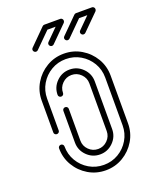

<svg xmlns="http://www.w3.org/2000/svg" viewBox="-163 -1006 910 1104"><g transform="rotate(-20 291.5 -454.0)"><path d="M291.5 0.5Q233.4 0.5 185.5 -28.1Q137.7 -56.6 109.1 -104.5Q80.6 -152.3 80.6 -210.4Q80.6 -217.3 85.4 -221.9Q90.3 -226.6 97.2 -226.6Q104 -226.6 108.9 -221.9Q113.8 -217.3 113.8 -210.4Q113.8 -161.6 137.7 -121.1Q161.6 -80.6 202.1 -56.6Q242.7 -32.7 291.5 -32.7Q340.3 -32.7 380.9 -56.6Q421.4 -80.6 445.3 -121.1Q469.2 -161.6 469.2 -210.4V-502Q469.2 -551.3 445.3 -591.6Q421.4 -631.8 380.9 -655.8Q340.3 -679.7 291.5 -679.7Q242.7 -679.7 202.1 -655.8Q161.6 -631.8 137.7 -591.6Q113.8 -551.3 113.8 -502V-307.6Q113.8 -300.8 108.9 -296.1Q104 -291.5 97.2 -291.5Q90.3 -291.5 85.4 -296.1Q80.6 -300.8 80.6 -307.6V-502Q80.6 -560.1 109.1 -607.9Q137.7 -655.8 185.5 -684.3Q233.4 -712.9 291.5 -712.9Q349.6 -712.9 397.5 -684.3Q445.3 -655.8 473.9 -607.9Q502.4 -560.1 502.4 -502V-210.4Q502.4 -152.3 473.9 -104.5Q445.3 -56.6 397.5 -28.1Q349.6 0.5 291.5 0.5ZM291.5 -96.7Q244.6 -96.7 211.2 -130.1Q177.7 -163.6 177.7 -210.4V-404.8Q177.7 -411.6 182.6 -416.3Q187.5 -420.9 194.3 -420.9Q201.2 -420.9 206.1 -416.3Q210.9 -411.6 210.9 -404.8V-210.4Q210.9 -177.2 234.6 -153.6Q258.3 -129.9 291.5 -129.9Q324.7 -129.9 348.4 -153.6Q372.1 -177.2 372.1 -210.4V-502Q372.1 -535.2 348.4 -558.8Q324.7 -582.5 291.5 -582.5Q258.3 -582.5 234.6 -558.8Q210.9 -535.2 210.9 -502Q210.9 -495.1 206.1 -490.5Q201.2 -485.8 194.3 -485.8Q187.5 -485.8 182.6 -490.5Q177.7 -495.1 177.7 -502Q177.7 -548.8 211.2 -582.3Q244.6 -615.7 291.5 -615.7Q338.4 -615.7 371.8 -582.3Q405.3 -548.8 405.3 -502V-210.4Q405.3 -163.6 371.8 -130.1Q338.4 -96.7 291.5 -96.7ZM146.5 -777.8Q140.1 -777.8 135.3 -782.7Q130.4 -787.6 130.4 -794.4Q130.4 -800.8 135.3 -805.7L232.4 -902.8Q237.3 -907.7 244.1 -907.7H341.3Q351.1 -907.7 356.4 -897.5Q357.4 -894 357.4 -891.1Q357.4 -884.8 353 -879.4L255.4 -782.2Q250.5 -777.8 243.7 -777.8Q237.3 -777.8 232.4 -782.7Q227.5 -787.6 227.5 -794.4Q227.5 -800.8 232.4 -805.7L301.3 -874.5H251L158.2 -782.2Q153.3 -777.8 146.5 -777.8ZM340.3 -777.8Q334 -777.8 329.1 -782.7Q324.2 -787.6 324.2 -794.4Q324.2 -800.8 329.1 -805.7L426.3 -902.8Q431.2 -907.7 438 -907.7H535.2Q544.9 -907.7 550.3 -897.5Q551.3 -894 551.3 -891.1Q551.3 -884.8 546.9 -879.4L449.2 -782.2Q444.3 -777.8 437.5 -777.8Q431.2 -777.8 426.3 -782.7Q421.4 -787.6 421.4 -794.4Q421.4 -800.8 426.3 -805.7L495.1 -874.5H444.8L352.1 -782.2Q347.2 -777.8 340.3 -777.8Z"/></g></svg>

Font: Neon Sans
Style: Regular
Weight: 400
Designer: GGBot
Version: 0.80